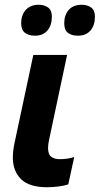

<svg xmlns="http://www.w3.org/2000/svg" viewBox="-20 -777 419 807"><path d="M178 10Q103 10 68.5 -24Q34 -58 34 -115Q34 -140 40 -171L120 -546H262L186 -188Q182 -169 182 -155Q182 -128 195.5 -118Q209 -108 231 -108Q247 -108 261.5 -110Q276 -112 292 -117L267 -2Q249 4 224.5 7Q200 10 178 10ZM307 -627Q281 -627 265.5 -639Q250 -651 250 -679Q250 -714 269 -735.5Q288 -757 324 -757Q347 -757 363 -745.5Q379 -734 379 -707Q379 -671 360.5 -649Q342 -627 307 -627ZM127 -627Q101 -627 85 -639Q69 -651 69 -679Q69 -714 88.5 -735.5Q108 -757 143 -757Q166 -757 182 -745.5Q198 -734 198 -707Q198 -671 179.5 -649Q161 -627 127 -627Z"/></svg>

Font: Noto Sans SemiCondensed
Style: Bold Italic
Weight: 700
Width: 4
Italic angle: -12°
Designer: Monotype Design Team
Foundry: Monotype Imaging Inc.
Version: Version 2.013; ttfautohint (v1.8.4.7-5d5b)